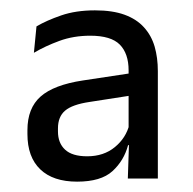

<svg xmlns="http://www.w3.org/2000/svg" viewBox="-20 -666 372 371"><path d="M285 -321H227L229.5 -396L228.5 -400.5V-502V-530Q228.5 -562.5 211.5 -579.8Q194.5 -597 154.5 -597Q122 -597 94.8 -587Q67.5 -577 45.5 -564L50.5 -615Q70 -626.5 98.2 -636.2Q126.5 -646 163.5 -646Q197.5 -646 220.8 -637.5Q244 -629 258.2 -613.2Q272.5 -597.5 278.8 -576Q285 -554.5 285 -528.5ZM129 -315Q82.5 -315 57.8 -338.8Q33 -362.5 33 -407V-414.5Q33 -457 58.5 -479.5Q84 -502 140 -510.5L236 -525L240 -482.5L153 -469Q119.5 -464 105.8 -452.2Q92 -440.5 92 -418V-412Q92 -389.5 105.8 -376.8Q119.5 -364 148.5 -364Q180.5 -364 202 -381.8Q223.5 -399.5 230 -425.5L238 -385.5H227.5Q219.5 -355.5 197.2 -335.2Q175 -315 129 -315Z"/></svg>

Font: Anek Devanagari
Style: Regular
Weight: 400
Designer: Kailash Malviya (Devanagari) & Yesha Goshar (Latin)
Foundry: Ek Type
Version: Version 1.003